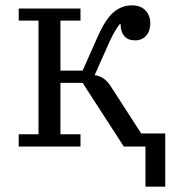

<svg xmlns="http://www.w3.org/2000/svg" viewBox="-20 -548 641 718"><path d="M524 0H443L289 -238H206V-46H281V0H50V-46H124V-471H50V-516H281V-471H206V-284H289L345 -410Q374 -476 404.5 -502Q435 -528 473 -528Q506 -528 524 -509Q542 -490 542 -461Q542 -432 526.5 -414.5Q511 -397 485 -397Q459 -397 445 -413Q431 -429 431 -458H428Q420 -448 410 -431.5Q400 -415 390 -393L334 -267Q354 -264 368 -254Q382 -244 395 -224L508 -49H598V150H524Z"/></svg>

Font: IBM Plex Serif
Style: Regular
Weight: 400
Designer: Mike Abbink, Paul van der Laan, Pieter van Rosmalen
Foundry: Bold Monday
Version: Version 2.6